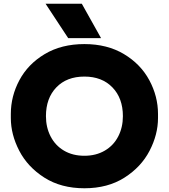

<svg xmlns="http://www.w3.org/2000/svg" viewBox="-20 -988 904 1028"><path d="M38 -356V-378Q38 -473 84 -559Q130 -645 219.5 -698.5Q309 -752 432 -752Q554 -752 643.5 -698.5Q733 -645 779.5 -558.5Q826 -472 826 -378V-356Q826 -268 781 -181Q736 -94 646.5 -37Q557 20 432 20Q307 20 217.5 -37Q128 -94 83 -181Q38 -268 38 -356ZM638 -366Q638 -462 582 -520Q526 -578 432 -578Q337 -578 281.5 -520Q226 -462 226 -366Q226 -306 251 -257.5Q276 -209 322.5 -181.5Q369 -154 432 -154Q494 -154 541 -181.5Q588 -209 613 -257.5Q638 -306 638 -366ZM224 -968H418L521 -784H345Z"/></svg>

Font: Sora-SIA ExtraBold
Style: Regular
Weight: 800
Designer: Jonathan Barnbrook, Julián Moncada
Foundry: Barnbrook Fonts
Version: Version 2.000